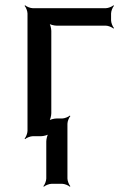

<svg xmlns="http://www.w3.org/2000/svg" viewBox="-20 -515 470 726"><path d="M235 160V-47C235 -56 241 -71 246 -76L244 -78C239 -73 224 -67 215 -67H194C185 -67 168 -63 163 -58L165 -56C170 -61 174 -78 174 -87V-398C174 -407 170 -424 165 -429L163 -427C168 -422 185 -418 194 -418H380C389 -418 404 -412 409 -407L411 -409C406 -414 400 -429 400 -438V-464C400 -473 406 -488 411 -493L409 -495C404 -490 389 -484 380 -484H104C95 -484 80 -490 75 -495L73 -493C78 -488 84 -473 84 -464V-20C84 -11 78 4 73 9L75 11C80 6 95 0 104 0H135C144 0 161 -4 166 -9L164 -11C159 -6 155 11 155 20V160C155 169 149 184 144 189L146 191C151 186 166 180 175 180H215C224 180 239 186 244 191L246 189C241 184 235 169 235 160Z"/></svg>

Font: Gamestation Storm
Style: Regular
Weight: 400
Designer: Jonas Hecksher
Foundry: Jonas Hecksher, Playtypeª, e-types AS
Version: Version 1.003